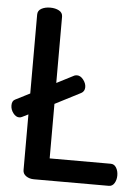

<svg xmlns="http://www.w3.org/2000/svg" viewBox="-56 -772 591 814"><g transform="rotate(5 240.0 -365.5)"><path d="M438 0H119Q100 0 86 -9.5Q72 -19 72 -35V-272L46 -259Q40 -256 34 -256Q20 -256 8.5 -271Q-3 -286 -3 -304Q-3 -324 11 -330L72 -361V-697Q72 -714 87.5 -722.5Q103 -731 125 -731Q147 -731 162.5 -722.5Q178 -714 178 -697V-415L252 -453Q258 -455 263 -455Q278 -455 290 -439.5Q302 -424 302 -408Q302 -390 287 -382L178 -326V-94H438Q453 -94 461.5 -80Q470 -66 470 -47Q470 -28 461.5 -14Q453 0 438 0Z"/></g></svg>

Font: AkaAcidDosis
Style: SemiBold
Weight: 600
Designer: Edgar Tolentino, Pablo Impallari, Igino Marini, Cyberella
Foundry: Edgar Tolentino, Pablo Impallari, Igino Marini, Cyberella
Version: Version 1.007